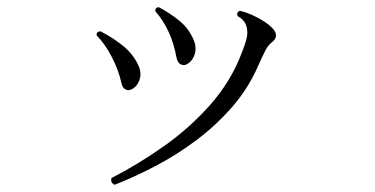

<svg xmlns="http://www.w3.org/2000/svg" viewBox="-20 -513 1040 533"><path d="M298 0Q285 -7 290 -19Q364 -57 435.5 -107.5Q507 -158 564 -222.5Q621 -287 651 -366Q659 -386 663.5 -402Q668 -418 666 -431Q663 -456 640 -468Q635 -479 646 -483Q666 -479 693 -465Q720 -451 733 -438Q759 -414 734 -395Q724 -387 717 -373.5Q710 -360 696 -329Q669 -267 624 -215.5Q579 -164 524 -123Q469 -82 410.5 -51.5Q352 -21 298 0ZM343 -264Q336 -261 328 -265Q320 -269 317 -283Q309 -319 290 -355.5Q271 -392 248 -415Q248 -426 259 -426Q291 -410 320 -387Q349 -364 364 -332Q374 -310 367 -290.5Q360 -271 343 -264ZM495 -333Q488 -331 480.5 -335Q473 -339 470 -353Q456 -431 411 -482Q411 -493 421 -493Q453 -476 479 -454.5Q505 -433 518 -401Q527 -379 519.5 -359.5Q512 -340 495 -333Z"/></svg>

Font: Zen Old Mincho
Style: Regular
Weight: 400
Designer: Yoshimichi Ohira
Foundry: Positype
Version: Version 1.001